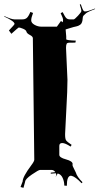

<svg xmlns="http://www.w3.org/2000/svg" viewBox="-35 -879 477 921"><path d="M234.9 -41 233.4 -47.9Q231 -47.9 208.5 -45.9V-50.8L230.5 -53.2Q223.1 -64 211.4 -64H157.7Q149.9 -64 117.7 -41.7Q85.4 -19.5 85.4 -6.8L77.6 22L63.5 18.1L73.7 -8.8Q73.7 -30.8 115.2 -86.4Q129.4 -105 129.4 -112.8L122.6 -695.8Q122.6 -704.1 108.2 -711.4Q93.8 -718.8 92 -726.8Q90.3 -734.9 75.9 -741Q61.5 -747.1 54.7 -747.1Q53.2 -747.1 19.5 -716.8L7.8 -732.9Q34.7 -760.7 34.7 -764.2Q34.7 -776.9 -15.1 -799.8L-14.2 -801.8Q20.5 -786.1 33.7 -786.1H72.8Q85 -786.1 93 -792.5Q101.1 -798.8 110.8 -821.8L123.5 -816.9Q114.7 -793.9 114.7 -781.5Q114.7 -769 130.6 -760Q146.5 -751 164.6 -751H237.8L257.8 -778.8L264.6 -772Q267.6 -774.9 267.6 -783.4Q267.6 -792 255.9 -815.9L265.6 -820.8Q276.9 -797.9 283.2 -792Q289.6 -786.1 299.8 -786.1H318.8Q322.8 -786.1 339.1 -803.5Q355.5 -820.8 355.5 -826.9Q355.5 -833 347.7 -856.9L352.5 -858.9Q360.4 -835.4 364 -829.8Q367.7 -824.2 372.6 -824.2H375.5Q385.3 -824.2 420.4 -837.9L421.4 -835.9Q389.2 -823.7 378.4 -815.9L365.7 -804.2Q361.8 -799.8 361.6 -790.5Q361.3 -781.2 358.4 -772.7Q355.5 -764.2 349.6 -760.3Q340.3 -753.9 330.6 -752.2Q320.8 -750.5 303 -744.9Q285.2 -739.3 279.8 -737.8L282.7 -704.1V-690.9Q282.7 -685.5 328.6 -684.1L326.7 -674.8Q319.8 -674.3 311.5 -674.3H299.8Q287.1 -674.3 284.7 -668.9Q281.7 -663.1 281.7 -648.9L288.6 -496.1Q288.6 -447.8 283.2 -354Q277.8 -260.3 277.3 -236.6Q276.9 -212.9 282.2 -205.6Q287.6 -198.2 308.6 -184.1L303.7 -175.8Q277.8 -192.9 263.7 -192.9Q249.5 -192.9 249.5 -179.2V-136.2Q249.5 -123 281.5 -114.5Q313.5 -106 313.5 -91.8L312.5 -87.9Q312.5 -83.5 319.8 -69.8Q327.1 -56.2 328.6 -51.8Q334.5 -30.8 360.8 -4.9L356.4 0Q326.7 -31.2 309.6 -35.2H308.6L305.7 -36.1Q285.6 -36.1 285.6 12.2L273.4 11.2Q273.4 -7.8 265.6 -25.4Q257.8 -43 241.7 -46.9L231.4 -28.8Q234.9 -36.6 234.9 -41Z"/></svg>

Font: Eater Caps
Style: Regular
Weight: 400
Version: Version 001.002